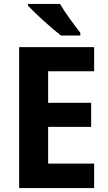

<svg xmlns="http://www.w3.org/2000/svg" viewBox="-20 -953 546 973"><path d="M284 -933H122V-924C156 -887 244 -807 289 -773H387V-787C359 -822 309 -890 284 -933ZM457 0V-124H224V-310H442V-432H224V-592H457V-714H77V0Z"/></svg>

Font: Noto Sans Thai Looped SemiCondensed
Style: Bold
Weight: 700
Width: 4
Designer: Sasikarn Vongin, Ben Mitchell
Foundry: The Fontpad Ltd
Version: Version 1.001